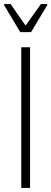

<svg xmlns="http://www.w3.org/2000/svg" viewBox="-21 -919 251 939"><path d="M83 0V-688H126V0ZM78 -762 -1 -894V-899H31L104 -794L179 -899H210V-894L131 -762Z"/></svg>

Font: Saira Condensed ExtraLight
Style: Regular
Weight: 250
Width: 3
Designer: Hector Gatti with collaboration of the Omnibus-Type team
Foundry: Omnibus-Type
Version: Version 1.101